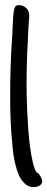

<svg xmlns="http://www.w3.org/2000/svg" viewBox="-20 -708 188 765"><path d="M147.9 14.2Q147.9 21 144.5 25.4Q141.1 29.8 136 32.5Q130.9 35.2 124.8 36.4Q118.7 37.6 113.8 37.6Q96.7 37.6 84 27.8Q71.3 18.1 62 2.7Q52.7 -12.7 46.9 -32.5Q41 -52.2 37.1 -72Q33.2 -91.8 31.2 -110.1Q29.3 -128.4 28.3 -141.6Q23.9 -187 22.2 -233.9Q20.5 -280.8 20.5 -326.7Q20.5 -452.1 29.3 -575.2Q29.3 -577.1 29.5 -579.6Q29.8 -582 29.8 -584.5Q30.3 -594.7 30.8 -608.2Q31.2 -621.6 32.2 -634.8Q33.2 -647.9 34.4 -658.9Q35.6 -669.9 37.6 -674.3V-673.8Q39.6 -680.7 43 -684.1Q46.4 -687.5 54.7 -687.5Q72.3 -687.5 84.5 -675.8Q96.7 -664.1 96.7 -646.5Q96.7 -642.6 96.4 -638.9Q96.2 -635.3 95.7 -631.8Q95.2 -628.4 95 -625.2Q94.7 -622.1 94.7 -619.6Q93.3 -600.6 92.5 -581.8Q91.8 -563 90.8 -543.9Q88.4 -502 87.2 -460.2Q85.9 -418.5 85.9 -376Q85.9 -357.9 86.4 -328.6Q86.9 -299.3 88.4 -264.9Q89.8 -230.5 92.5 -193.8Q95.2 -157.2 99.6 -124Q104 -90.8 110.1 -64Q116.2 -37.1 124.5 -22.5Q128.9 -20.5 133.1 -16.4Q137.2 -12.2 140.4 -7.1Q143.6 -2 145.8 3.7Q147.9 9.3 147.9 14.2Z"/></svg>

Font: Just Another Hand
Style: Regular
Weight: 400
Designer: Astigmatic (AOETI)
Foundry: Astigmatic (AOETI)
Version: Version 1.000